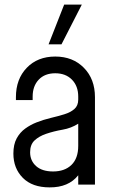

<svg xmlns="http://www.w3.org/2000/svg" viewBox="-20 -800 494 832"><path d="M195 12Q120 12 79 -29.2Q38 -70.5 38 -134.5Q38 -174 52.2 -200.2Q66.5 -226.5 89.5 -243Q112.5 -259.5 138 -269.5Q168.5 -281.5 200.2 -289Q232 -296.5 258.8 -304.8Q285.5 -313 302.2 -327.5Q319 -342 319 -368.5V-381.5Q319 -427 291.8 -454.8Q264.5 -482.5 219.5 -482.5Q174 -482.5 147.8 -454.8Q121.5 -427 121.5 -381.5V-366.5H49V-379Q49 -457.5 96 -506.2Q143 -555 219.5 -555Q295.5 -555 343.5 -506.2Q391.5 -457.5 391.5 -379V0H319V-40.5Q277 12.5 195 12ZM210 -57Q260.5 -57 289.8 -85.5Q319 -114 319 -168V-264Q288.5 -244.5 251 -238Q213.5 -231.5 179.5 -220Q149 -209.5 129.8 -191.5Q110.5 -173.5 110.5 -140Q110.5 -103.5 136.5 -80.2Q162.5 -57 210 -57ZM190.5 -608 258 -780H334.5L246.5 -608Z"/></svg>

Font: Mohave
Style: Regular
Weight: 400
Designer: Gumpita Rahayu
Foundry: Tokotype
Version: Version 2.003; ttfautohint (v1.8.3)